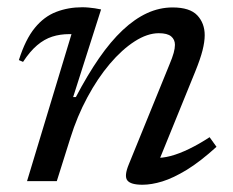

<svg xmlns="http://www.w3.org/2000/svg" viewBox="-20 -499 642 529"><path d="M43.5 -328.5 32 -333.5Q50 -390.5 75.8 -422Q101.5 -453.5 134.8 -466.2Q168 -479 206.5 -479Q215.5 -479 224 -478.2Q232.5 -477.5 241 -476.2Q249.5 -475 258.5 -473L181.5 -231.5H189Q221 -292.5 253 -338.8Q285 -385 318 -416Q351 -447 385.2 -462.8Q419.5 -478.5 455.5 -478.5Q503 -478.5 523.5 -456.8Q544 -435 544 -402Q544 -384 538 -360.2Q532 -336.5 518 -302L411 -39L406 -64Q426.5 -63 450.2 -69.2Q474 -75.5 501.2 -88.8Q528.5 -102 557.5 -121L576.5 -94.5Q532 -54 494.8 -31.2Q457.5 -8.5 427.5 0.8Q397.5 10 372.5 10Q340 10 330.8 -2Q321.5 -14 335 -46.5L447 -321.5Q455 -340.5 458.5 -353.2Q462 -366 462 -375.5Q462 -390 451.5 -398.8Q441 -407.5 417.5 -407.5Q386 -407.5 351 -385Q316 -362.5 282.5 -323Q249 -283.5 220.8 -231Q192.5 -178.5 174 -119L136.5 0H54.5L177 -405Q175.5 -405 174 -405Q172.5 -405 171 -405Q145.5 -405 123.8 -398Q102 -391 82.2 -374.2Q62.5 -357.5 43.5 -328.5Z"/></svg>

Font: Newsreader 12pt
Style: Italic
Weight: 400
Italic angle: -17°
Version: Version 1.003